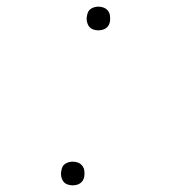

<svg xmlns="http://www.w3.org/2000/svg" viewBox="-20 -548 540 576"><path d="M198 8Q189 8 181.5 5Q174 2 169.5 -4.5Q165 -11 163.5 -19.5Q162 -28 164 -36Q165 -42 167.5 -47.5Q170 -53 175.5 -56.5Q181 -60 186.5 -61.5Q192 -63 198 -63Q207 -63 214.5 -60Q222 -57 227 -50.5Q232 -44 233 -35.5Q234 -27 233 -19Q232 -13 229 -7.5Q226 -2 221 1.5Q216 5 210 6.5Q204 8 198 8ZM275 -457Q266 -457 258.5 -460Q251 -463 246.5 -469.5Q242 -476 240.5 -484.5Q239 -493 241 -501Q242 -507 244.5 -512.5Q247 -518 252.5 -521.5Q258 -525 263.5 -526.5Q269 -528 275 -528Q284 -528 291.5 -525Q299 -522 304 -515.5Q309 -509 310 -500.5Q311 -492 310 -484Q309 -478 306 -472.5Q303 -467 298 -463.5Q293 -460 287 -458.5Q281 -457 275 -457Z"/></svg>

Font: Iosevka Thin Oblique
Style: Regular
Weight: 100
Italic angle: -9°
Monospace: yes
Designer: Belleve Invis
Foundry: Belleve Invis
Version: Version 32.5.0; ttfautohint (v1.8.4)